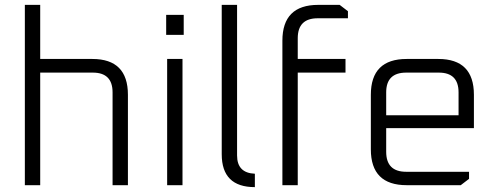

<svg xmlns="http://www.w3.org/2000/svg" viewBox="-20 -760 2040 788"><path d="M82 0V-740H145V-518H359Q505 -518 505 -371V0H442V-381Q442 -462 361 -462H145V0Z M662 -617V-699H734V-617ZM666 0V-518H729V0Z M890 -127V-740H953V-122Q953 -50 1026 -47V8Q890 8 890 -127Z M1139 0V-593Q1139 -740 1286 -740H1374L1408 -714V-685H1284Q1202 -685 1202 -603V-518H1398V-462H1202V0Z M1502 -147V-371Q1502 -518 1649 -518H1779Q1925 -518 1925 -371V-234H1565V-137Q1565 -55 1647 -55H1905V-26L1871 0H1649Q1502 0 1502 -147ZM1565 -287H1862V-381Q1862 -462 1781 -462H1647Q1565 -462 1565 -381Z"/></svg>

Font: Oxanium ExtraLight Light
Style: Regular
Weight: 300
Version: Version 2.000